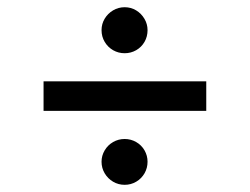

<svg xmlns="http://www.w3.org/2000/svg" viewBox="-20 -555 702 540"><path d="M560.1 -243.2H102.5V-326.2H560.1ZM265.6 -100.1Q265.6 -117.2 274.4 -132.1Q283.2 -147 298.1 -155.5Q313 -164.1 330.6 -164.1Q348.1 -164.1 363 -155.5Q377.9 -147 386.5 -132.1Q395 -117.2 395 -100.1Q395 -82.5 386.5 -67.6Q377.9 -52.7 363 -43.9Q348.1 -35.2 330.6 -35.2Q313 -35.2 298.1 -43.9Q283.2 -52.7 274.4 -67.6Q265.6 -82.5 265.6 -100.1ZM265.6 -470.2Q265.6 -487.8 274.4 -502.4Q283.2 -517.1 298.1 -525.9Q313 -534.7 330.6 -534.7Q348.1 -534.7 362.8 -525.9Q377.4 -517.1 386.2 -502.2Q395 -487.3 395 -470.2Q395 -452.1 386.5 -437.3Q377.9 -422.4 363 -413.8Q348.1 -405.3 330.6 -405.3Q313 -405.3 298.1 -413.8Q283.2 -422.4 274.4 -437.3Q265.6 -452.1 265.6 -470.2Z"/></svg>

Font: Inter RS Variable
Style: Regular
Weight: 400
Designer: Rasmus Andersson (customised by Maria Ramos and Noel Pretorius)
Foundry: rsms
Version: Version 3.001;Glyphs 3.2.3 (3260)